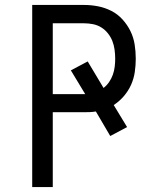

<svg xmlns="http://www.w3.org/2000/svg" viewBox="-20 -755 640 775"><path d="M110 0V-735H319Q348 -735 376 -729.5Q404 -724 429.5 -711Q455 -698 474.5 -676.5Q494 -655 506.5 -629.5Q519 -604 523.5 -575.5Q528 -547 528 -518Q528 -491 524 -464Q520 -437 509 -412.5Q498 -388 480 -367Q462 -346 439 -331L493 -242L425 -206L367 -305Q355 -303 343 -302.5Q331 -302 319 -302H193V0ZM319 -375Q320 -375 321.5 -375Q323 -375 324 -375L266 -471L334 -507L398 -400Q411 -410 420.5 -424Q430 -438 435.5 -453.5Q441 -469 443 -485.5Q445 -502 445 -518Q445 -536 442.5 -554.5Q440 -573 433.5 -589.5Q427 -606 415.5 -620.5Q404 -635 388.5 -644.5Q373 -654 355 -657.5Q337 -661 319 -661H193V-375Z"/></svg>

Font: Iosevka Mono
Style: Regular
Weight: 400
Designer: Belleve Invis
Foundry: Belleve Invis
Version: Version 11.1.1